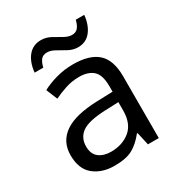

<svg xmlns="http://www.w3.org/2000/svg" viewBox="-176 -853 913 980"><g transform="rotate(-30 280.5 -362.5)"><path d="M288 -545Q386 -545 433 -502Q480 -459 480 -365V0H416L399 -76H395Q360 -32 321.5 -11Q283 10 215 10Q142 10 94 -28.5Q46 -67 46 -149Q46 -229 109 -272.5Q172 -316 303 -320L394 -323V-355Q394 -422 365 -448Q336 -474 283 -474Q241 -474 203 -461.5Q165 -449 132 -433L105 -499Q140 -518 188 -531.5Q236 -545 288 -545ZM314 -259Q214 -255 175.5 -227Q137 -199 137 -148Q137 -103 164.5 -82Q192 -61 235 -61Q303 -61 348 -98.5Q393 -136 393 -214V-262ZM98 -606Q104 -665 132.5 -699.5Q161 -734 208 -734Q238 -734 264.5 -719.5Q291 -705 315 -691Q339 -677 360 -677Q383 -677 395.5 -691.5Q408 -706 415 -735H465Q459 -677 431 -642Q403 -607 356 -607Q328 -607 301.5 -621Q275 -635 250.5 -649.5Q226 -664 204 -664Q180 -664 168 -649.5Q156 -635 149 -606Z"/></g></svg>

Font: Noto Sans Hatran
Style: Regular
Weight: 400
Designer: Monotype Design Team
Foundry: Monotype Imaging Inc.
Version: Version 2.001; ttfautohint (v1.8.4.7-5d5b)